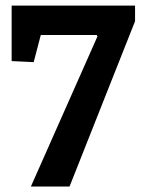

<svg xmlns="http://www.w3.org/2000/svg" viewBox="-20 -681 513 701"><path d="M103 -454.1 22.5 -458V-660.6H473.1V-603.5L233.9 0H92.8L335.9 -548.3L333 -553.2H128.9Z"/></svg>

Font: Noticia Text
Style: Bold
Weight: 700
Designer: JM Sole
Foundry: JM Sole
Version: Version 1.003